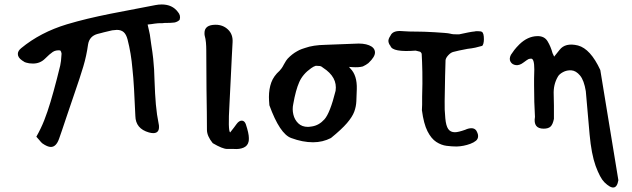

<svg xmlns="http://www.w3.org/2000/svg" viewBox="-20 -640 2836 861"><path d="M208 19Q193 19 170 3Q164 -2 157 -11L143 -27Q164 -64 178.5 -101Q193 -138 206.5 -183Q220 -228 235 -286L250 -346Q254 -362 256 -398V-400Q256 -402 254 -408L250 -414Q230 -416 216.5 -407Q203 -398 182 -377Q160 -355 128 -355Q110 -355 98 -359Q95 -360 92 -361Q89 -362 87 -364Q84 -366 82 -367Q80 -368 79 -369Q60 -382 60 -398Q60 -412 75 -424Q161 -495 280 -531Q327 -545 373 -556Q419 -567 473.5 -578Q528 -589 598 -602L676 -617Q691 -620 705 -620Q753 -620 778 -586Q791 -571 786 -553Q785 -549 777 -544.5Q769 -540 762 -539Q755 -538 743.5 -537.5Q732 -537 717 -537Q713 -536 708 -536Q703 -536 695 -536Q692 -536 686.5 -535.5Q681 -535 673 -534Q668 -533 660 -532Q652 -531 642 -530Q646 -513 648.5 -501.5Q651 -490 652 -485L658 -442Q664 -405 667 -377Q670 -349 671 -329L673 -278Q675 -217 679 -171.5Q683 -126 692 -82Q693 -79 693 -70Q693 -43 667 -43Q659 -43 648 -46Q588 -63 587 -120Q584 -190 581 -242.5Q578 -295 574 -330Q571 -366 565.5 -399Q560 -432 552 -463Q546 -486 534.5 -496Q523 -506 504 -506L483 -504L445 -495Q441 -494 434 -492Q427 -490 418 -488Q381 -478 375 -441Q368 -390 353.5 -341.5Q339 -293 314 -221L279 -118Q266 -79 257.5 -54Q249 -29 245 -18Q232 19 208 19Z M999 28Q978 28 934 2Q908 -30 908 -58Q908 -90 907.5 -135.5Q907 -181 906 -240L905 -416Q905 -433 903.5 -449.5Q902 -466 898 -480Q897 -483 897 -492Q897 -529 947 -529Q980 -529 1002.5 -507.5Q1025 -486 1023 -451Q1022 -425 1019.5 -385Q1017 -345 1015 -292L1009 -172Q1002 -54 1012 -46Q1032 -71 1041 -84Q1052 -99 1064 -99Q1076 -99 1082 -84Q1096 -42 1096 -21Q1096 -9 1095 -6Q1091 14 1072.5 22Q1054 30 1029 28Z M1384 -2Q1337 -2 1286 -21Q1235 -39 1188 -168Q1187 -180 1186.5 -189Q1186 -198 1186 -205Q1186 -241 1196.5 -270Q1207 -299 1234 -323Q1238 -327 1243 -334Q1248 -341 1253 -351Q1264 -371 1270 -377Q1290 -398 1312 -410Q1322 -416 1333 -420Q1344 -424 1348 -425Q1384 -438 1439 -439L1570 -444Q1610 -447 1635 -437Q1660 -427 1661.5 -406.5Q1663 -386 1632 -357Q1622 -349 1607 -342Q1589 -337 1560 -339L1545 -340Q1547 -337 1551 -333Q1582 -302 1580 -240Q1579 -210 1578 -186Q1577 -162 1568.5 -139Q1560 -116 1536 -88Q1512 -60 1464 -21Q1427 -2 1384 -2ZM1361 -71Q1363 -71 1367.5 -71.5Q1372 -72 1379 -73Q1411 -78 1435 -105Q1460 -133 1485 -233Q1494 -294 1429 -336Q1421 -343 1415 -344L1396 -345Q1386 -342 1375 -334Q1338 -308 1322 -272Q1306 -236 1295 -173Q1290 -150 1295.5 -126.5Q1301 -103 1317.5 -87Q1334 -71 1361 -71Z M2028 17Q2007 17 1983 14Q1959 11 1936.5 -3.5Q1914 -18 1897 -51.5Q1880 -85 1872 -146Q1873 -156 1873 -171Q1873 -186 1873 -206Q1875 -269 1874 -317Q1873 -365 1871 -399Q1869 -405 1864 -408L1844 -413Q1740 -405 1731 -434Q1724 -442 1722 -453Q1720 -464 1731 -480Q1740 -501 1773 -501Q1808 -498 1867 -498Q1869 -498 1887 -497.5Q1905 -497 1928.5 -495.5Q1952 -494 1972 -492.5Q1992 -491 1999 -489Q2012 -485 2039 -486Q2062 -491 2079.5 -494.5Q2097 -498 2109 -499Q2111 -500 2115.5 -500Q2120 -500 2125 -500Q2137 -500 2141 -497Q2150 -492 2150 -464Q2150 -453 2147.5 -444Q2145 -435 2141 -434Q2128 -430 2112 -426.5Q2096 -423 2077 -421Q2055 -417 2039 -413.5Q2023 -410 2012 -407Q2001 -404 1990 -392Q1979 -380 1978 -370Q1977 -345 1976 -299.5Q1975 -254 1974 -187Q1973 -148 1977 -109Q1980 -76 1990 -61.5Q2000 -47 2020 -47Q2035 -47 2066 -58Q2081 -65 2094 -65Q2114 -65 2121 -44Q2124 -37 2124 -30Q2124 -17 2114.5 -9Q2105 -1 2089 5Q2059 16 2028 17Z M2690 177Q2671 158 2651 104Q2632 51 2624 -37L2607 -231Q2599 -280 2581 -301.5Q2563 -323 2542.5 -324.5Q2522 -326 2504.5 -316.5Q2487 -307 2481 -295Q2461 -260 2463 -216Q2464 -194 2464 -166.5Q2464 -139 2464 -107Q2459 -82 2449 -72.5Q2439 -63 2418 -63Q2370 -63 2379 -116Q2377 -148 2376 -183Q2375 -218 2375 -258Q2375 -269 2375 -287Q2375 -305 2376 -329Q2376 -377 2362 -377Q2359 -377 2356 -376.5Q2353 -376 2350 -375Q2344 -372 2328 -360Q2310 -346 2293.5 -348Q2277 -350 2269.5 -363Q2262 -376 2271 -394Q2278 -405 2286.5 -416Q2295 -427 2309 -441Q2346 -477 2389 -478Q2421 -479 2435.5 -455Q2450 -431 2458 -401Q2458 -400 2461 -395Q2462 -393 2463 -390.5Q2464 -388 2465 -386L2489 -416Q2515 -450 2572 -436Q2628 -421 2672 -326L2753 168Q2743 229 2690 177Z"/></svg>

Font: Mansalva
Style: Regular
Weight: 400
Designer: Carolina Short
Foundry: Carolina Short
Version: Version 2.112; ttfautohint (v1.8.4.7-5d5b)